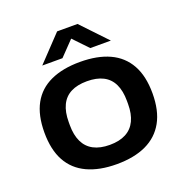

<svg xmlns="http://www.w3.org/2000/svg" viewBox="-131 -842 934 973"><g transform="rotate(-20 336.0 -356.0)"><path d="M336 12Q243 12 177.5 -18.5Q112 -49 78.5 -110Q45 -171 45 -264Q45 -357 78.5 -418Q112 -479 177.5 -509Q243 -539 336 -539Q430 -539 495 -509Q560 -479 594 -418Q628 -357 628 -264Q628 -171 594 -110Q560 -49 495 -18.5Q430 12 336 12ZM336 -92Q388 -92 423 -110.5Q458 -129 475.5 -165.5Q493 -202 493 -255V-272Q493 -326 475.5 -362.5Q458 -399 423 -417Q388 -435 336 -435Q284 -435 249 -417Q214 -399 196.5 -362.5Q179 -326 179 -272V-255Q179 -202 196.5 -165.5Q214 -129 249 -110.5Q284 -92 336 -92ZM151 -587 281 -724H391L521 -587H410L305 -697H366L260 -587Z"/></g></svg>

Font: Archivo SemiBold SemiExpanded
Style: Regular
Weight: 600
Width: 6
Version: Version 2.001